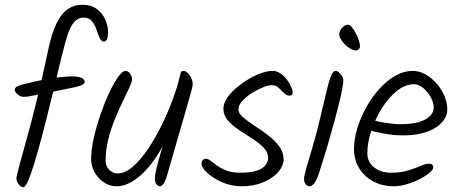

<svg xmlns="http://www.w3.org/2000/svg" viewBox="-20 -800 1922 807"><path d="M434 -666Q434 -641 428.5 -633Q423 -625 418 -625Q406 -625 399 -640.5Q392 -656 385.5 -675.5Q379 -695 367 -710.5Q355 -726 332 -726Q312 -726 298 -713.5Q284 -701 274 -678.5Q264 -656 255.5 -625.5Q247 -595 238 -558Q227 -512 213 -454.5Q199 -397 184 -335.5Q169 -274 153.5 -216.5Q138 -159 124 -113Q110 -67 98 -40Q86 -13 78 -13Q72 -13 65 -18.5Q58 -24 53.5 -33Q49 -42 49 -50Q49 -59 60.5 -101.5Q72 -144 92 -215.5Q112 -287 135.5 -382.5Q159 -478 183 -592Q197 -659 217 -700.5Q237 -742 264 -761Q291 -780 326 -780Q364 -780 388 -761.5Q412 -743 423 -716.5Q434 -690 434 -666ZM79 -446Q134 -460 174 -467Q214 -474 241 -476.5Q268 -479 283 -479Q307 -479 321.5 -473Q336 -467 336 -457Q336 -449 326 -443.5Q316 -438 290 -432.5Q264 -427 214 -417Q155 -406 125.5 -399.5Q96 -393 79 -393Q67 -393 54.5 -403Q42 -413 42 -423Q42 -431 52 -436.5Q62 -442 79 -446Z M535 -464Q535 -456 524 -432.5Q513 -409 496.5 -375Q480 -341 463 -299.5Q446 -258 435 -213.5Q424 -169 424 -125Q424 -102 439 -86.5Q454 -71 474 -71Q506 -71 539.5 -100.5Q573 -130 604.5 -177.5Q636 -225 662.5 -280Q689 -335 707.5 -386Q726 -437 734 -472Q738 -489 740 -495.5Q742 -502 752 -502Q758 -502 764.5 -497Q771 -492 777 -484Q783 -476 786.5 -466Q790 -456 790 -445Q790 -437 776 -387.5Q762 -338 737.5 -254.5Q713 -171 681 -59Q675 -39 667 -28Q659 -17 653 -17Q644 -17 637.5 -25.5Q631 -34 631 -50Q631 -66 639 -98Q647 -130 659.5 -171.5Q672 -213 687 -254L694 -252Q677 -208 656 -171.5Q635 -135 612 -106.5Q589 -78 565 -58Q541 -38 517 -27.5Q493 -17 471 -17Q447 -17 427.5 -27Q408 -37 393.5 -53.5Q379 -70 371 -90Q363 -110 363 -130Q363 -170 374 -219Q385 -268 402 -317.5Q419 -367 438.5 -409Q458 -451 476.5 -476.5Q495 -502 507 -502Q518 -502 526.5 -491Q535 -480 535 -464Z M1210 -412Q1210 -398 1197 -398Q1185 -398 1174 -409Q1163 -420 1151 -431Q1139 -442 1121 -442Q1108 -442 1085.5 -433Q1063 -424 1039 -409Q1015 -394 998.5 -376Q982 -358 982 -339Q982 -324 1001 -307.5Q1020 -291 1048.5 -272.5Q1077 -254 1105.5 -232.5Q1134 -211 1153 -185.5Q1172 -160 1172 -130Q1172 -103 1149.5 -77Q1127 -51 1087 -34Q1047 -17 995 -17Q952 -17 913.5 -34Q875 -51 851 -73.5Q827 -96 827 -112Q827 -122 832.5 -127.5Q838 -133 844 -133Q854 -133 865.5 -124Q877 -115 893 -103.5Q909 -92 932.5 -83Q956 -74 989 -74Q1035 -74 1060.5 -83Q1086 -92 1096.5 -106.5Q1107 -121 1107 -136Q1107 -160 1088 -179.5Q1069 -199 1041 -217Q1013 -235 985 -253.5Q957 -272 938 -293.5Q919 -315 919 -342Q919 -364 933.5 -386.5Q948 -409 972 -429.5Q996 -450 1023.5 -466.5Q1051 -483 1078 -492.5Q1105 -502 1125 -502Q1143 -502 1158.5 -491.5Q1174 -481 1185.5 -466Q1197 -451 1203.5 -436Q1210 -421 1210 -412Z M1390 -502Q1397 -502 1404.5 -496Q1412 -490 1417.5 -480.5Q1423 -471 1423 -462Q1423 -453 1419.5 -432Q1416 -411 1408 -377.5Q1400 -344 1388 -299Q1376 -254 1359.5 -197.5Q1343 -141 1321 -73Q1311 -42 1300.5 -29.5Q1290 -17 1282 -17Q1272 -17 1265 -25.5Q1258 -34 1258 -47Q1258 -61 1268 -95.5Q1278 -130 1291.5 -175Q1305 -220 1316 -264Q1329 -316 1339 -359.5Q1349 -403 1357 -435Q1365 -467 1373 -484.5Q1381 -502 1390 -502ZM1493 -605Q1493 -598 1487.5 -593Q1482 -588 1476 -588Q1466 -588 1453.5 -595Q1441 -602 1430.5 -612.5Q1420 -623 1413 -634.5Q1406 -646 1406 -655Q1406 -665 1411.5 -674.5Q1417 -684 1425.5 -690Q1434 -696 1442 -696Q1450 -696 1458.5 -686Q1467 -676 1475 -661.5Q1483 -647 1488 -631.5Q1493 -616 1493 -605Z M1714 -502Q1743 -502 1769 -487Q1795 -472 1815.5 -448.5Q1836 -425 1848 -396.5Q1860 -368 1860 -341Q1860 -316 1845.5 -295.5Q1831 -275 1806 -260.5Q1781 -246 1747.5 -238.5Q1714 -231 1676 -231Q1634 -231 1594 -238.5Q1554 -246 1515 -257L1526 -301Q1560 -290 1598 -284Q1636 -278 1664 -278Q1710 -278 1740.5 -287Q1771 -296 1787 -312Q1803 -328 1803 -347Q1803 -369 1790.5 -391.5Q1778 -414 1759 -430Q1740 -446 1720 -446Q1684 -446 1649 -418.5Q1614 -391 1586 -346.5Q1558 -302 1541 -251.5Q1524 -201 1524 -156Q1524 -119 1552.5 -96.5Q1581 -74 1623 -74Q1665 -74 1695.5 -83.5Q1726 -93 1747.5 -102.5Q1769 -112 1783 -112Q1792 -112 1796.5 -108Q1801 -104 1801 -96Q1801 -87 1785 -73.5Q1769 -60 1743.5 -47Q1718 -34 1689 -25.5Q1660 -17 1634 -17Q1589 -17 1551.5 -36Q1514 -55 1491 -90.5Q1468 -126 1468 -173Q1468 -216 1482 -261.5Q1496 -307 1520 -350Q1544 -393 1575.5 -427.5Q1607 -462 1642.5 -482Q1678 -502 1714 -502Z"/></svg>

Font: Kalam Variable Light
Style: Regular
Weight: 300
Designer: Lipi Raval, Jonny Pinhorn
Foundry: Indian Type Foundry
Version: Version 3.000